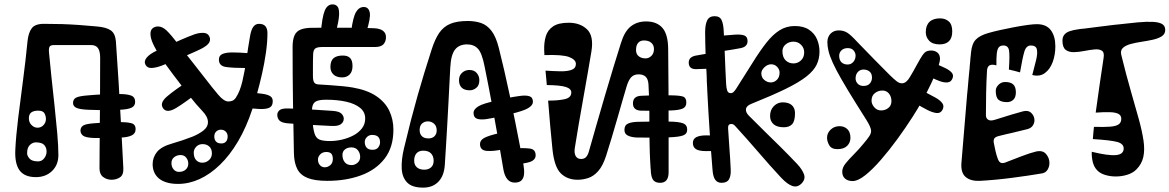

<svg xmlns="http://www.w3.org/2000/svg" viewBox="-20 -815 5348 878"><path d="M544 -46Q545.5 -15.5 528.8 -4.2Q512 7 490 7Q468.5 7 451.8 -5.5Q435 -18 435 -45Q435 -82 435.5 -134.8Q436 -187.5 436.5 -252.8Q437 -318 437.5 -393.2Q438 -468.5 438 -551Q438 -580.5 428.2 -594.8Q418.5 -609 396 -609Q354 -609 312 -609Q270 -609 228 -609Q211 -609 206.8 -601.5Q202.5 -594 204 -576Q208 -529 215 -465Q222 -401 229.2 -333.5Q236.5 -266 241.8 -206Q247 -146 247 -106Q247 -61 218 -33Q189 -5 144 -5Q93 -5 70 -35.2Q47 -65.5 50 -130Q53 -193 63.2 -275.8Q73.5 -358.5 85.5 -449.5Q97.5 -540.5 106 -628Q110 -665 125 -685.5Q140 -706 181 -706Q226 -706 264.5 -704.8Q303 -703.5 341.2 -700.8Q379.5 -698 423 -694Q466 -690.5 486.5 -676.2Q507 -662 510 -626Q516.5 -537.5 522.5 -437.2Q528.5 -337 534 -236.5Q539.5 -136 544 -46ZM406 -251Q433 -253.5 464.5 -255.2Q496 -257 523 -257Q557.5 -257 579.2 -252Q601 -247 600 -223Q600 -204.5 582.2 -195.8Q564.5 -187 533 -186Q501 -184.5 467.5 -184Q434 -183.5 410 -184Q371 -185.5 359.5 -194.8Q348 -204 348 -218Q348 -231.5 358.8 -239.8Q369.5 -248 406 -251ZM384 -379Q416.5 -382 450.2 -383.5Q484 -385 526 -385Q560.5 -385 579.2 -378.2Q598 -371.5 598 -349Q598 -330.5 581.2 -322.5Q564.5 -314.5 527 -313Q485 -311 451 -311.2Q417 -311.5 384 -313Q346.5 -314.5 330.2 -321.5Q314 -328.5 314 -344Q314 -361.5 328.5 -368.8Q343 -376 384 -379ZM151.5 -231Q168 -231 179 -243Q190 -255 190 -270.5Q190 -285 183.2 -297Q176.5 -309 154.5 -309Q134 -309 123 -300.8Q112 -292.5 112 -274Q112 -255.5 124.2 -243.2Q136.5 -231 151.5 -231ZM154.5 -77Q171 -77 182 -91Q193 -105 193 -122Q193 -140 182.2 -152Q171.5 -164 143.5 -164Q129.5 -164 116.8 -152.2Q104 -140.5 104 -114Q104 -102.5 115 -89.8Q126 -77 154.5 -77ZM399 -217Q399 -217 399 -217Q399 -217 399 -217Q399 -217 399 -217Q399 -217 399 -217Q399 -217 399 -217Q399 -217 399 -217Q399 -217 399 -217Q399 -217 399 -217ZM208 -150Q208 -150 208 -150Q208 -150 208 -150Q208 -150 208 -150Q208 -150 208 -150Z M992.5 -159Q1005.5 -159 1013.2 -167.2Q1021 -175.5 1021 -191Q1021 -204 1012.5 -213Q1004 -222 989.5 -222Q978 -222 969 -213.8Q960 -205.5 960 -190.5Q960 -176 968 -167.5Q976 -159 992.5 -159ZM798.5 -29Q817.5 -29 829.2 -39.5Q841 -50 841 -67Q841 -81.5 831.8 -93.8Q822.5 -106 805.5 -106Q789 -106 776.5 -96.2Q764 -86.5 764 -69Q764 -52 773.8 -40.5Q783.5 -29 798.5 -29ZM905 -71Q922.5 -71 935.8 -83Q949 -95 949 -113.5Q949 -134 937 -145Q925 -156 906.5 -156Q888.5 -156 877.2 -144Q866 -132 866 -117.5Q866 -94.5 877 -82.8Q888 -71 905 -71ZM1134 -316Q1106.5 -233 1068.8 -169Q1031 -105 986.2 -61.8Q941.5 -18.5 892.8 3.8Q844 26 794 26Q764 26 742 19.2Q720 12.5 706 0.5Q692 -11.5 685 -28Q678 -44.5 678 -64Q678 -95.5 698 -120.2Q718 -145 768 -159Q793.5 -166.5 814.5 -173.5Q835.5 -180.5 860 -190Q889.5 -202 910.2 -218.2Q931 -234.5 931 -256Q931 -281 905 -307.8Q879 -334.5 845 -378Q804 -431.5 771.2 -474.8Q738.5 -518 715.5 -552.8Q692.5 -587.5 680.2 -614Q668 -640.5 668 -660Q668 -677.5 678 -685.8Q688 -694 703 -694Q722 -694 741.5 -675.8Q761 -657.5 800 -607Q833 -565 864.2 -525.5Q895.5 -486 917 -458Q951.5 -413 977.8 -382Q1004 -351 1024 -351Q1034.5 -351 1043 -354.5Q1051.5 -358 1059 -369Q1077.5 -397 1088.5 -443.8Q1099.5 -490.5 1107 -544.2Q1114.5 -598 1123 -647Q1128 -678 1138 -692Q1148 -706 1164.5 -706Q1184.5 -706 1193.8 -695Q1203 -684 1203 -664Q1203 -622 1196 -573.5Q1189 -525 1178 -476.5Q1167 -428 1155.2 -386.2Q1143.5 -344.5 1134 -316ZM1104 -504Q1047 -504 1014 -508.5Q981 -513 981 -542.5Q981 -561.5 998 -568.5Q1015 -575.5 1045 -575.2Q1075 -575 1114 -572ZM730 -59Q730 -59 730 -59Q730 -59 730 -59Q730 -59 730 -59Q730 -59 730 -59Q730 -59 730 -59Q730 -59 730 -59Q730 -59 730 -59Q730 -59 730 -59ZM893 -398Q826.5 -346 786 -321.5Q745.5 -297 728 -317Q707 -342 743 -373.2Q779 -404.5 861 -457ZM899.5 -591.5Q881.5 -582.5 849.2 -568.5Q817 -554.5 782 -540Q747 -525.5 720 -515Q695 -505.5 674.5 -504.2Q654 -503 645.5 -518.5Q637 -534.5 650.5 -551.2Q664 -568 696 -583Q713.5 -591 744.5 -605Q775.5 -619 809.2 -633.8Q843 -648.5 868 -657.5Q888.5 -665 908.8 -664.8Q929 -664.5 936.5 -650Q944.5 -635 936.8 -620.8Q929 -606.5 899.5 -591.5ZM1160 -681Q1160 -681 1160 -681Q1160 -681 1160 -681Q1160 -681 1160 -681Q1160 -681 1160 -681Q1160 -681 1160 -681Q1160 -681 1160 -681Q1160 -681 1160 -681Q1160 -681 1160 -681ZM703 -617Q703 -617 703 -617Q703 -617 703 -617Q703 -617 703 -617Q703 -617 703 -617Q703 -617 703 -617Q703 -617 703 -617Q703 -617 703 -617Q703 -617 703 -617ZM857 -388Q857 -388 857 -388Q857 -388 857 -388Q857 -388 857 -388Q857 -388 857 -388Q857 -388 857 -388Q857 -388 857 -388Q857 -388 857 -388Q857 -388 857 -388ZM1118 -393.5Q1153.5 -389.5 1179.2 -386.2Q1205 -383 1217.5 -374Q1230 -365 1226.5 -343.5Q1224 -326 1207 -320.5Q1190 -315 1162 -316.8Q1134 -318.5 1098 -322.5ZM698 -648 743 -592Q735 -584 726 -582.5Q717 -581 708.2 -586Q699.5 -591 692 -603Q686 -613 683.8 -621.2Q681.5 -629.5 684.8 -636.2Q688 -643 698 -648ZM743 -622 699 -676Q703.5 -680.5 710.5 -680.8Q717.5 -681 725 -677Q732.5 -673 738 -665Q746.5 -651 748 -646.5Q749.5 -642 747.5 -638Q745.5 -634 743 -622ZM758 -602 716 -660Q727 -665.5 733.5 -667.5Q740 -669.5 745.2 -665.8Q750.5 -662 758 -650Q765.5 -638 768 -628.5Q770.5 -619 768 -612.2Q765.5 -605.5 758 -602ZM1141 -508 1151 -569Q1166.5 -567 1174.5 -563Q1182.5 -559 1184.8 -551.8Q1187 -544.5 1185 -533Q1183.5 -518.5 1176.8 -512Q1170 -505.5 1160.5 -505Q1151 -504.5 1141 -508Z M1650 -273Q1650 -303 1626.5 -322Q1603 -341 1562.8 -350Q1522.5 -359 1472 -359Q1440.5 -359 1425.8 -351.8Q1411 -344.5 1407.8 -324.5Q1404.5 -304.5 1408 -266Q1412 -224.5 1418.5 -204Q1425 -183.5 1440.8 -176.8Q1456.5 -170 1489 -170Q1514.5 -170 1542.5 -176.2Q1570.5 -182.5 1595 -195.2Q1619.5 -208 1634.8 -227.5Q1650 -247 1650 -273ZM1683.5 -130Q1701.5 -130 1709.8 -141Q1718 -152 1718 -164Q1718 -180 1709.5 -189Q1701 -198 1681.5 -198Q1667.5 -198 1657.8 -188.2Q1648 -178.5 1648 -165.5Q1648 -150 1656.5 -140Q1665 -130 1683.5 -130ZM1588 -60Q1602 -60 1614.5 -70.2Q1627 -80.5 1627 -97.5Q1627 -115 1616.5 -128Q1606 -141 1587 -141Q1569 -141 1557.5 -131.8Q1546 -122.5 1546 -106.5Q1546 -86.5 1556.5 -73.2Q1567 -60 1588 -60ZM1465 -50Q1479 -50 1490.5 -59.8Q1502 -69.5 1502 -88Q1502 -104 1495.2 -112Q1488.5 -120 1472 -120Q1455 -120 1444.5 -109.2Q1434 -98.5 1434 -85.5Q1434 -70 1442.8 -60Q1451.5 -50 1465 -50ZM1412 -568Q1411.5 -558 1411.2 -538.8Q1411 -519.5 1411 -499.5Q1411 -479.5 1411 -467Q1411 -447.5 1416.2 -438.8Q1421.5 -430 1435 -429Q1461.5 -427.5 1490 -425.5Q1518.5 -423.5 1545 -421Q1571.5 -418.5 1592 -415Q1659 -403.5 1700.2 -375.8Q1741.5 -348 1760.2 -308.5Q1779 -269 1779 -222Q1779 -141.5 1739 -89.8Q1699 -38 1630.5 -13Q1562 12 1477 12Q1420 12 1387 -1Q1354 -14 1339.5 -42Q1325 -70 1324 -115Q1321.5 -227.5 1319.8 -348.5Q1318 -469.5 1318 -600Q1318 -634 1326.8 -653.2Q1335.5 -672.5 1355.8 -680.2Q1376 -688 1410 -688Q1480 -688 1550.2 -688.2Q1620.5 -688.5 1690 -686Q1706 -685.5 1718.5 -681Q1731 -676.5 1738 -667.5Q1745 -658.5 1745 -645Q1745 -625 1733.5 -612.5Q1722 -600 1694 -600H1668Q1663.5 -600 1658 -600Q1652.5 -600 1647.2 -600Q1642 -600 1637 -600Q1629.5 -600 1622.5 -600Q1615.5 -600 1607 -600Q1592.5 -600 1577.5 -600Q1562.5 -600 1548 -600Q1542.5 -600 1537 -600Q1531.5 -600 1526.2 -600Q1521 -600 1516 -600Q1508 -600 1499.8 -600Q1491.5 -600 1483 -600H1454Q1431 -600 1422 -593.5Q1413 -587 1412 -568ZM1545 -461Q1519 -461 1505 -474.2Q1491 -487.5 1491 -508.5Q1491 -536.5 1505.2 -548.8Q1519.5 -561 1547.5 -561Q1570.5 -561 1581.2 -549.5Q1592 -538 1592 -513Q1592 -487.5 1578.8 -474.2Q1565.5 -461 1545 -461ZM1513.5 -660 1446.5 -659Q1453 -738 1465 -766.5Q1477 -795 1501 -795Q1515.5 -795 1523.8 -784.5Q1532 -774 1530.5 -745Q1529 -716 1513.5 -660ZM1654 -665 1586 -673Q1594.5 -737.5 1608.2 -760.2Q1622 -783 1643.5 -783Q1665.5 -783 1670.8 -757.8Q1676 -732.5 1654 -665ZM1407 -71Q1405.5 -69 1404.5 -67.2Q1403.5 -65.5 1402 -63Q1395.5 -52.5 1385.8 -49.8Q1376 -47 1367 -50Q1356 -54 1349 -64Q1342 -74 1348 -85Q1349.5 -88 1351 -91Q1352.5 -94 1354 -97Q1361 -110 1373.8 -111.5Q1386.5 -113 1396 -107Q1405 -102 1409.5 -91.8Q1414 -81.5 1407 -71ZM1496 -239Q1441 -241.5 1390 -244.5Q1339 -247.5 1296 -251Q1268.5 -253.5 1258.2 -263.5Q1248 -273.5 1248 -290Q1248 -302 1258.2 -311Q1268.5 -320 1299 -319Q1348 -318 1401 -314.5Q1454 -311 1501 -308Q1530.5 -306 1541.2 -295.5Q1552 -285 1552 -272Q1552 -257 1539 -247.2Q1526 -237.5 1496 -239ZM1372 -480Q1387 -480 1394 -469.2Q1401 -458.5 1400 -447Q1399.5 -436.5 1392.5 -428.2Q1385.5 -420 1374 -420Q1371 -420 1368.8 -420.5Q1366.5 -421 1364 -421Q1352 -421 1344 -429.2Q1336 -437.5 1335 -447Q1334.5 -459 1340 -469Q1345.5 -479 1359 -479Q1362 -479 1365.2 -479.5Q1368.5 -480 1372 -480Z M1827 -135Q1844 -206.5 1859.2 -265.5Q1874.5 -324.5 1889.5 -377.2Q1904.5 -430 1920.2 -481.5Q1936 -533 1954 -589Q1969 -636 1988.5 -664.5Q2008 -693 2038.8 -706Q2069.5 -719 2119 -719Q2152.5 -719 2179.8 -709.8Q2207 -700.5 2227.5 -674Q2248 -647.5 2261 -596Q2272.5 -551 2285.5 -494.5Q2298.5 -438 2311.5 -377Q2324.5 -316 2336.2 -257Q2348 -198 2357.8 -147Q2367.5 -96 2374 -60Q2378 -37.5 2376.5 -19.2Q2375 -1 2365 9.5Q2355 20 2334 20Q2312.5 20 2299.8 4.2Q2287 -11.5 2282 -40Q2269.5 -114 2256.8 -186.8Q2244 -259.5 2229.5 -338.8Q2215 -418 2196 -511Q2184 -572.5 2165.5 -592.2Q2147 -612 2116 -612Q2079.5 -612 2060.8 -588.2Q2042 -564.5 2039 -505Q2034.5 -418.5 2031.2 -354.2Q2028 -290 2025 -240Q2022 -190 2019.5 -147.2Q2017 -104.5 2014 -60Q2010.5 -10.5 1984.5 16.2Q1958.5 43 1915 43Q1864.5 43 1841.8 19.5Q1819 -4 1817 -44.2Q1815 -84.5 1827 -135ZM1939.5 -182Q1957 -182 1967 -192.2Q1977 -202.5 1977 -218Q1977 -238.5 1965 -249.2Q1953 -260 1936.5 -260Q1921 -260 1910 -250.2Q1899 -240.5 1899 -220Q1899 -203 1909 -192.5Q1919 -182 1939.5 -182ZM1920 -39Q1939 -39 1951 -49.5Q1963 -60 1963 -79.5Q1963 -101 1951 -113.5Q1939 -126 1915.5 -126Q1895.5 -126 1884.8 -114Q1874 -102 1874 -80Q1874 -61 1886.2 -50Q1898.5 -39 1920 -39ZM1860 -133Q1849 -134.5 1844.5 -141Q1840 -147.5 1843 -164Q1845.5 -179 1851.2 -183.8Q1857 -188.5 1869 -187ZM1998 -162Q2007.5 -158.5 2011.8 -153.5Q2016 -148.5 2016.5 -142Q2017 -135.5 2015 -128Q2010.5 -110 2003 -105.5Q1995.5 -101 1985 -101ZM1934 -453 1918 -379Q1910.5 -381.5 1907.8 -391.8Q1905 -402 1910 -422Q1915.5 -441.5 1921 -448Q1926.5 -454.5 1934 -453ZM2016 -281V-296Q2019 -296 2020.5 -294.2Q2022 -292.5 2022 -288Q2022 -285 2020.5 -283.5Q2019 -282 2016 -281ZM2248 -354 2263 -282Q2229.5 -274 2203 -270.2Q2176.5 -266.5 2161 -272.2Q2145.5 -278 2145.5 -298.5Q2145.5 -315.5 2168 -329Q2190.5 -342.5 2248 -354ZM2312 -293 2296 -366Q2331.5 -373 2358.8 -376.5Q2386 -380 2401.5 -374.8Q2417 -369.5 2417 -349Q2417 -334 2395.8 -320.8Q2374.5 -307.5 2312 -293ZM2308 -175 2297 -243Q2312 -247 2322 -244.8Q2332 -242.5 2337 -233.8Q2342 -225 2342 -208.5Q2342 -194.5 2333.8 -186.8Q2325.5 -179 2308 -175ZM2262 -206 2279 -132Q2236.5 -122.5 2205.8 -125Q2175 -127.5 2175 -156.5Q2175 -174 2194.8 -184.5Q2214.5 -195 2262 -206ZM2351 -65 2336 -137Q2378 -139 2403.8 -135.5Q2429.5 -132 2429.5 -104Q2429.5 -89 2414 -79.2Q2398.5 -69.5 2351 -65ZM2128.5 -402Q2103.5 -402 2091.2 -414.2Q2079 -426.5 2079 -448Q2079 -469.5 2093 -482.2Q2107 -495 2126.5 -495Q2148.5 -495 2160.2 -481Q2172 -467 2172 -448.5Q2172 -424.5 2158 -413.2Q2144 -402 2128.5 -402Z M2621.5 7Q2574.5 7 2544.8 -22Q2515 -51 2506.5 -131Q2501.5 -180.5 2496.2 -238.2Q2491 -296 2486.5 -355Q2528 -354.5 2560.2 -361Q2592.5 -367.5 2592.5 -392Q2592.5 -409.5 2566.8 -417.5Q2541 -425.5 2480.5 -426Q2479 -444 2477.5 -460.2Q2476 -476.5 2474.5 -492Q2512 -489.5 2543.5 -489Q2575 -488.5 2594.2 -495.8Q2613.5 -503 2613.5 -523Q2613.5 -542 2583 -554Q2552.5 -566 2469.5 -563Q2469.5 -567.5 2469.2 -571.5Q2469 -575.5 2468.8 -579.2Q2468.5 -583 2468.5 -587Q2467.5 -621.5 2476 -649.5Q2484.5 -677.5 2509 -694.2Q2533.5 -711 2580.5 -711Q2633 -711 2664.5 -680.8Q2696 -650.5 2684.5 -580Q2678 -540.5 2668.2 -484Q2658.5 -427.5 2647.2 -365Q2636 -302.5 2625.8 -243.2Q2615.5 -184 2608.5 -138Q2605 -114 2612.8 -101Q2620.5 -88 2637.5 -88Q2651 -88 2659.2 -96Q2667.5 -104 2672.5 -121Q2686.5 -170 2705.5 -236.8Q2724.5 -303.5 2745.5 -374.8Q2766.5 -446 2786 -510.2Q2805.5 -574.5 2819.5 -618Q2836 -672 2864.8 -694.5Q2893.5 -717 2934.5 -717Q2983.5 -717 3009.2 -687.5Q3035 -658 3035.5 -591Q3036.5 -503.5 3037 -406.2Q3037.5 -309 3037.5 -211.8Q3037.5 -114.5 3037.5 -27Q3037.5 -3 3027.8 9Q3018 21 2998.5 21Q2979 21 2969 10.5Q2959 0 2956.5 -27Q2956.5 -30 2956.2 -33.2Q2956 -36.5 2955.8 -40Q2955.5 -43.5 2955 -47Q2954.5 -55.5 2954 -64.2Q2953.5 -73 2953 -82Q2952.5 -90.5 2952.2 -98.8Q2952 -107 2951.5 -116Q2951 -143 2950.2 -172Q2949.5 -201 2949.5 -230Q2949.5 -240 2949.5 -249.2Q2949.5 -258.5 2949.5 -268Q2949.5 -275.5 2949.5 -282.5Q2949.5 -289.5 2949.5 -297Q2949.5 -329.5 2948.2 -366.5Q2947 -403.5 2945.5 -428Q2944 -453.5 2932.5 -464.2Q2921 -475 2900.5 -475Q2879 -475 2866.8 -462.2Q2854.5 -449.5 2845.5 -420Q2839 -398.5 2828 -360.2Q2817 -322 2803.8 -276Q2790.5 -230 2777 -184.5Q2763.5 -139 2751.5 -102Q2736.5 -56 2715.5 -32.5Q2694.5 -9 2670.2 -1Q2646 7 2621.5 7ZM2932.5 -548Q2947 -548 2958.8 -559.5Q2970.5 -571 2970.5 -591Q2970.5 -608.5 2958.5 -619.2Q2946.5 -630 2924.5 -630Q2908 -630 2898.2 -619Q2888.5 -608 2888.5 -586Q2888.5 -567.5 2900.8 -557.8Q2913 -548 2932.5 -548ZM2894.5 -186Q2867.5 -187 2851.5 -194.8Q2835.5 -202.5 2835.5 -221Q2835.5 -243 2852.5 -250.2Q2869.5 -257.5 2898.5 -258Q2935.5 -259 2969.8 -259.2Q3004 -259.5 3040.5 -259Q3084 -258.5 3103.2 -251.2Q3122.5 -244 3122.5 -222Q3122.5 -202 3102.5 -195.2Q3082.5 -188.5 3040.5 -187Q3009 -186 2967.5 -185.8Q2926 -185.5 2894.5 -186ZM2910.5 -309Q2894 -309.5 2884.2 -317.5Q2874.5 -325.5 2874.5 -342Q2874.5 -360 2884.5 -368.2Q2894.5 -376.5 2912.5 -377Q2955.5 -379 2986.2 -379.2Q3017 -379.5 3050.5 -379Q3089 -378.5 3103.8 -373.2Q3118.5 -368 3118.5 -346Q3118.5 -326.5 3102.8 -319Q3087 -311.5 3051.5 -310Q3015.5 -308.5 2980.8 -308.2Q2946 -308 2910.5 -309ZM2551.5 -601Q2536 -600.5 2525.8 -607.5Q2515.5 -614.5 2515.5 -631Q2515.5 -651.5 2522.8 -660.2Q2530 -669 2548.5 -671Q2557 -672 2565.5 -672.8Q2574 -673.5 2582.2 -674Q2590.5 -674.5 2598.5 -675Q2612 -676 2625.2 -670Q2638.5 -664 2638.5 -642Q2638.5 -622 2629.2 -613.2Q2620 -604.5 2602.5 -603Q2588.5 -601.5 2575.2 -601.2Q2562 -601 2551.5 -601ZM2642.5 -539Q2642.5 -539 2642.5 -539Q2642.5 -539 2642.5 -539Q2642.5 -539 2642.5 -539Q2642.5 -539 2642.5 -539Q2642.5 -539 2642.5 -539Q2642.5 -539 2642.5 -539Q2642.5 -539 2642.5 -539Q2642.5 -539 2642.5 -539Q2642.5 -539 2642.5 -539Q2642.5 -539 2642.5 -539Q2642.5 -539 2642.5 -539Q2642.5 -539 2642.5 -539ZM2580.5 -688Q2580.5 -688 2580.5 -688Q2580.5 -688 2580.5 -688Q2580.5 -688 2580.5 -688Q2580.5 -688 2580.5 -688Q2580.5 -688 2580.5 -688Q2580.5 -688 2580.5 -688Q2580.5 -688 2580.5 -688Q2580.5 -688 2580.5 -688ZM2757.5 -223Q2757.5 -223 2757.5 -223Q2757.5 -223 2757.5 -223Q2757.5 -223 2757.5 -223Q2757.5 -223 2757.5 -223Q2757.5 -223 2757.5 -223Q2757.5 -223 2757.5 -223Q2757.5 -223 2757.5 -223Q2757.5 -223 2757.5 -223Z M3238.5 -36Q3231 -126 3225 -216Q3219 -306 3214.5 -396Q3214 -404.5 3213.8 -412.2Q3213.5 -420 3213 -428Q3212.5 -435 3212.2 -442.2Q3212 -449.5 3212 -456Q3211.5 -469 3211 -481.2Q3210.5 -493.5 3209.5 -506Q3209.5 -511.5 3209 -517Q3208.5 -522.5 3208.2 -528Q3208 -533.5 3207.5 -539Q3207.5 -544 3207.2 -549.2Q3207 -554.5 3207 -559.8Q3207 -565 3206.5 -570Q3206 -594 3205.2 -618.5Q3204.5 -643 3204.5 -667Q3204.5 -703 3214 -722Q3223.5 -741 3247.5 -741Q3271.5 -741 3279.8 -723.2Q3288 -705.5 3289.5 -673Q3292 -627.5 3293.8 -582.8Q3295.5 -538 3297.2 -498.8Q3299 -459.5 3300.5 -431Q3301.5 -412.5 3305.5 -400.8Q3309.5 -389 3321.5 -389Q3329 -389 3335 -394.8Q3341 -400.5 3347.5 -411Q3390.5 -478 3423.2 -530.8Q3456 -583.5 3485 -620.2Q3514 -657 3545 -676.5Q3576 -696 3614.5 -696Q3654.5 -696 3679.5 -679.2Q3704.5 -662.5 3716 -635.8Q3727.5 -609 3727.5 -579Q3727.5 -546.5 3714.5 -519.2Q3701.5 -492 3667.8 -465.2Q3634 -438.5 3572.8 -408.5Q3511.5 -378.5 3415.5 -340Q3393 -331 3391.2 -316Q3389.5 -301 3404.5 -286Q3441.5 -248.5 3478.8 -212.2Q3516 -176 3552.8 -139.5Q3589.5 -103 3625.5 -65Q3648 -41 3656.5 -18.2Q3665 4.5 3644.5 25Q3626 43 3603.5 35.5Q3581 28 3552.5 -2Q3500 -58.5 3448.8 -118.2Q3397.5 -178 3343.5 -237Q3338.5 -243 3334.2 -245.5Q3330 -248 3324.5 -248Q3308 -248 3309.5 -228Q3312.5 -175.5 3316 -131Q3319.5 -86.5 3321.5 -40Q3323 -11.5 3313.8 4.8Q3304.5 21 3279.5 21Q3261 21 3251 7.5Q3241 -6 3238.5 -36ZM3564.5 -233Q3533 -233 3517.2 -247.2Q3501.5 -261.5 3501.5 -284.5Q3501.5 -312.5 3518.8 -329.8Q3536 -347 3559 -347Q3586.5 -347 3601 -334Q3615.5 -321 3615.5 -297.5Q3615.5 -261.5 3602.5 -247.2Q3589.5 -233 3564.5 -233ZM3504.5 -438Q3520.5 -438 3532.8 -450Q3545 -462 3545 -483.5Q3545 -497 3534 -509Q3523 -521 3506.5 -521Q3490 -521 3475.8 -507.5Q3461.5 -494 3461.5 -480Q3461.5 -460.5 3475.2 -449.2Q3489 -438 3504.5 -438ZM3608.5 -525Q3628 -525 3642.8 -538.8Q3657.5 -552.5 3657.5 -575.5Q3657.5 -596 3643.2 -610.2Q3629 -624.5 3608.5 -624.5Q3587.5 -624.5 3572.8 -612Q3558 -599.5 3558 -581Q3558 -553.5 3572.5 -539.2Q3587 -525 3608.5 -525ZM3593.5 -684Q3595 -682.5 3596.5 -681Q3598 -679.5 3599.5 -678Q3603.5 -674.5 3601.2 -669.5Q3599 -664.5 3594.5 -659Q3589.5 -654 3584 -651.5Q3578.5 -649 3575.5 -652Q3574 -653.5 3573 -654.5Q3572 -655.5 3570.5 -657Q3566 -661.5 3567.5 -667.8Q3569 -674 3573.5 -679Q3578 -683.5 3584.2 -685.2Q3590.5 -687 3593.5 -684ZM3210.5 -196Q3225 -196 3238.5 -195.2Q3252 -194.5 3265.5 -192Q3279 -190 3285.2 -182.5Q3291.5 -175 3291.5 -157Q3291.5 -140.5 3284.2 -134.5Q3277 -128.5 3263.5 -126Q3253 -124.5 3238.5 -124.2Q3224 -124 3209.5 -124Q3176 -124 3162.2 -133.2Q3148.5 -142.5 3148.5 -161Q3148.5 -180 3164.5 -188Q3180.5 -196 3210.5 -196ZM3276.5 -580 3258.5 -650Q3309 -654.5 3339.8 -656.5Q3370.5 -658.5 3384.5 -652.5Q3398.5 -646.5 3398.5 -627Q3398.5 -601 3366.5 -594.8Q3334.5 -588.5 3276.5 -580ZM3251.5 -575 3269.5 -505Q3194 -498.5 3161.8 -498.8Q3129.5 -499 3129.5 -529Q3129.5 -554.5 3161.8 -560.8Q3194 -567 3251.5 -575Z M4236.5 -542Q4236.5 -542 4236.5 -542Q4236.5 -542 4236.5 -542Q4236.5 -542 4236.5 -542Q4236.5 -542 4236.5 -542Q4236.5 -542 4236.5 -542Q4236.5 -542 4236.5 -542Q4236.5 -542 4236.5 -542Q4236.5 -542 4236.5 -542ZM4009 -310Q4028 -310 4042.2 -321.2Q4056.5 -332.5 4056.5 -352.5Q4056.5 -373 4045.2 -387Q4034 -401 4015 -401Q3996 -401 3980.8 -389.2Q3965.5 -377.5 3965.5 -354.5Q3965.5 -339 3978 -324.5Q3990.5 -310 4009 -310ZM4203.5 -465Q4203.5 -465 4203.5 -465Q4203.5 -465 4203.5 -465Q4203.5 -465 4203.5 -465Q4203.5 -465 4203.5 -465Q4203.5 -465 4203.5 -465Q4203.5 -465 4203.5 -465Q4203.5 -465 4203.5 -465Q4203.5 -465 4203.5 -465ZM4153.5 -281Q4121.5 -231 4083.8 -179.2Q4046 -127.5 4008 -83.8Q3970 -40 3936.5 -13.5Q3903 13 3878.5 13Q3868.5 13 3859.8 10.2Q3851 7.5 3844.8 2.2Q3838.5 -3 3835 -11Q3831.5 -19 3831.5 -30Q3831.5 -49 3847.5 -68.5Q3863.5 -88 3884.5 -109Q3899.5 -124 3908.2 -134Q3917 -144 3929.5 -159Q3947 -179.5 3955.2 -192.2Q3963.5 -205 3963.5 -216Q3963.5 -232.5 3941.8 -266.8Q3920 -301 3894.5 -342Q3853.5 -407.5 3827.8 -452.5Q3802 -497.5 3788 -528.5Q3774 -559.5 3768.8 -581.5Q3763.5 -603.5 3763.5 -622Q3763.5 -646 3778 -661Q3792.5 -676 3815.5 -676Q3838 -676 3854.8 -665.2Q3871.5 -654.5 3898.5 -625Q3934.5 -587 3977 -544.2Q4019.5 -501.5 4048.5 -472Q4067.5 -453.5 4079.8 -443.8Q4092 -434 4104.5 -434Q4114.5 -434 4123.5 -441.2Q4132.5 -448.5 4140.5 -462Q4146.5 -471.5 4155.5 -487.5Q4164.5 -503.5 4173.2 -519.5Q4182 -535.5 4187.5 -545Q4199.5 -566 4209.2 -575Q4219 -584 4238.5 -584Q4255 -584 4266.8 -574.5Q4278.5 -565 4278.5 -546Q4278.5 -532 4267.8 -502.8Q4257 -473.5 4239 -435.2Q4221 -397 4198.8 -356.8Q4176.5 -316.5 4153.5 -281ZM4219.5 -564Q4216.5 -564 4216.8 -570Q4217 -576 4221.5 -576Q4223 -576 4224.5 -575.2Q4226 -574.5 4227.2 -573Q4228.5 -571.5 4228.5 -569ZM3809.5 -133Q3782 -133 3772 -150.8Q3762 -168.5 3762 -185Q3762 -206.5 3778.5 -222.2Q3795 -238 3819.5 -238Q3840.5 -238 3854.8 -224.5Q3869 -211 3869 -184.5Q3869 -163 3854 -148Q3839 -133 3809.5 -133ZM4042.5 -215Q4024.5 -203 4015.2 -206Q4006 -209 3995.5 -229Q3986 -248 3989.2 -259.2Q3992.5 -270.5 4004.5 -274ZM3973.5 -278Q3973.5 -278 3973.5 -278Q3973.5 -278 3973.5 -278Q3973.5 -278 3973.5 -278Q3973.5 -278 3973.5 -278Q3973.5 -278 3973.5 -278Q3973.5 -278 3973.5 -278Q3973.5 -278 3973.5 -278Q3973.5 -278 3973.5 -278Q3973.5 -278 3973.5 -278Q3973.5 -278 3973.5 -278Q3973.5 -278 3973.5 -278Q3973.5 -278 3973.5 -278Q3973.5 -278 3973.5 -278Q3973.5 -278 3973.5 -278ZM4334.5 -671.5Q4334.5 -641 4319.5 -626.5Q4304.5 -612 4277 -612Q4245 -612 4229.2 -628.5Q4213.5 -645 4213.5 -668Q4213.5 -698.5 4230.2 -714.8Q4247 -731 4279 -731Q4302.5 -731 4318.5 -717.2Q4334.5 -703.5 4334.5 -671.5ZM3856 -520Q3872 -520 3882.2 -532Q3892.5 -544 3892.5 -560.5Q3892.5 -573.5 3883.5 -584.2Q3874.5 -595 3857 -595Q3838.5 -595 3828 -584.8Q3817.5 -574.5 3817.5 -560Q3817.5 -540 3828.2 -530Q3839 -520 3856 -520ZM3929 -422Q3948 -422 3957.8 -433.2Q3967.5 -444.5 3967.5 -460Q3967.5 -479 3956.2 -488Q3945 -497 3929 -497Q3913 -497 3902.8 -485.8Q3892.5 -474.5 3892.5 -456Q3892.5 -443 3902 -432.5Q3911.5 -422 3929 -422ZM4204.5 -397Q4234 -382 4256.8 -369.2Q4279.5 -356.5 4289.2 -343Q4299 -329.5 4289.5 -312Q4280.5 -296 4262 -298.2Q4243.5 -300.5 4219.2 -313Q4195 -325.5 4169.5 -341ZM3900.5 -404 3938.5 -345Q3930 -339.5 3922 -337.8Q3914 -336 3906.2 -340.8Q3898.5 -345.5 3891.5 -359Q3885 -371.5 3884.5 -380.8Q3884 -390 3888.2 -395.8Q3892.5 -401.5 3900.5 -404ZM3946.5 -511 3906.5 -567Q3913 -573.5 3921.8 -575Q3930.5 -576.5 3939.5 -572.2Q3948.5 -568 3955.5 -558Q3962.5 -547.5 3964.5 -539.2Q3966.5 -531 3962.2 -524Q3958 -517 3946.5 -511ZM4027.5 -418 3987.5 -475Q3991.5 -479.5 3999 -483.5Q4006.5 -487.5 4016.2 -484.8Q4026 -482 4037.5 -466Q4044.5 -455.5 4046.8 -446.8Q4049 -438 4044.5 -431Q4040 -424 4027.5 -418ZM4237.5 -462 4260.5 -523Q4283.5 -513 4303 -503.5Q4322.5 -494 4332.2 -482.8Q4342 -471.5 4335.5 -456Q4329 -440 4313.5 -438.2Q4298 -436.5 4277.8 -443.8Q4257.5 -451 4237.5 -462Z M4376.5 -70Q4382 -136.5 4388.8 -217.5Q4395.5 -298.5 4402.5 -382Q4403 -387 4403.5 -392Q4404 -397 4404.5 -402Q4405 -407 4405.5 -412Q4406 -418 4406.5 -423.8Q4407 -429.5 4407.5 -435.5Q4408 -441.5 4408.5 -447Q4409.5 -456.5 4410.2 -465.8Q4411 -475 4412 -484.5Q4413 -493 4413.8 -501.5Q4414.5 -510 4415 -518Q4416 -527 4416.8 -535.8Q4417.5 -544.5 4418 -552.5Q4419 -558.5 4419.5 -564.5Q4420 -570.5 4420.5 -576Q4424.5 -616 4442.8 -634.5Q4461 -653 4499.5 -664Q4522 -670.5 4553.2 -677.5Q4584.5 -684.5 4617.8 -690.8Q4651 -697 4678.5 -700.8Q4706 -704.5 4721 -704.5Q4765 -704.5 4785.5 -676.8Q4806 -649 4806 -603Q4806 -564 4793.8 -531Q4781.5 -498 4758 -480.8Q4734.5 -463.5 4700.5 -472Q4711 -510.5 4718.2 -541Q4725.5 -571.5 4721.5 -589.2Q4717.5 -607 4694 -607Q4672.5 -607 4664 -578Q4655.5 -549 4644.5 -484Q4631 -488 4619.5 -490.8Q4608 -493.5 4593.5 -497Q4598 -561.5 4594.2 -584.2Q4590.5 -607 4568.5 -607Q4554.5 -607 4547.5 -598.8Q4540.5 -590.5 4538.2 -570.5Q4536 -550.5 4536.5 -516Q4532 -517.5 4527.5 -518.2Q4523 -519 4518.5 -519Q4506 -519 4500.2 -512Q4494.5 -505 4493.5 -492Q4490.5 -441 4489.5 -389.2Q4488.5 -337.5 4488.5 -288Q4488.5 -274 4498.8 -267.5Q4509 -261 4528.5 -267Q4573.5 -281.5 4607.5 -291.5Q4641.5 -301.5 4658.5 -306Q4682.5 -312 4696.5 -298Q4710.5 -284 4710.5 -265Q4710.5 -252 4702.5 -240.2Q4694.5 -228.5 4676.5 -224Q4670 -222.5 4663.2 -220.8Q4656.5 -219 4649.5 -217.5Q4645.5 -216.5 4641.5 -215.5Q4637.5 -214.5 4633.5 -213.5Q4630 -213 4627 -212.2Q4624 -211.5 4621 -210.5Q4616 -209.5 4611.5 -208.2Q4607 -207 4602 -206Q4600 -205.5 4597.8 -205Q4595.5 -204.5 4593.2 -204Q4591 -203.5 4588.5 -203Q4586 -202.5 4583.8 -202Q4581.5 -201.5 4579 -200.8Q4576.5 -200 4574 -199.5Q4567 -198 4560.2 -196.2Q4553.5 -194.5 4547.5 -193Q4531 -189 4526.8 -181.5Q4522.5 -174 4524.5 -162Q4527 -148 4532 -125.8Q4537 -103.5 4543.5 -87Q4549 -73.5 4557 -70.5Q4565 -67.5 4577.5 -72Q4610.5 -85 4651.2 -100.5Q4692 -116 4717.5 -122Q4748 -129 4763.5 -110.8Q4779 -92.5 4779 -70Q4779 -53 4770.5 -39Q4762 -25 4744.5 -22Q4683 -11.5 4608 -1.8Q4533 8 4461.5 12Q4419 14 4396 -5.5Q4373 -25 4376.5 -70ZM4556.5 -60 4621.5 -62Q4624.5 -46.5 4623.2 -34.8Q4622 -23 4615.5 -15.8Q4609 -8.5 4596.5 -7Q4582.5 -5 4574 -11.5Q4565.5 -18 4561.5 -30.8Q4557.5 -43.5 4556.5 -60ZM4670.5 -54Q4670 -58.5 4669.2 -63Q4668.5 -67.5 4668.5 -72Q4668.5 -82 4674.8 -89.5Q4681 -97 4697.5 -100Q4712.5 -103 4722 -100.2Q4731.5 -97.5 4733.5 -86Q4734.5 -82.5 4735.2 -78.2Q4736 -74 4736.5 -70Q4739 -57.5 4732.5 -48.2Q4726 -39 4709.5 -35Q4691 -31.5 4682 -35.2Q4673 -39 4670.5 -54ZM4584.5 -348Q4558.5 -348 4546 -359Q4533.5 -370 4533.5 -400Q4533.5 -414.5 4546 -427.2Q4558.5 -440 4576.5 -440Q4602 -440 4613.8 -428.5Q4625.5 -417 4625.5 -393Q4625.5 -370 4614 -359Q4602.5 -348 4584.5 -348ZM4602.5 -653Q4602.5 -659 4608.2 -664.2Q4614 -669.5 4624.5 -670Q4633 -671 4640.8 -668Q4648.5 -665 4648.5 -658Q4648.5 -656 4648.5 -652Q4648.5 -648 4648.5 -645Q4648.5 -637 4642 -632Q4635.5 -627 4626.5 -626Q4618.5 -625.5 4611 -628.8Q4603.5 -632 4602.5 -641Q4602.5 -644 4602.5 -647Q4602.5 -650 4602.5 -653ZM4479.5 -588 4474.5 -548Q4462 -549.5 4456 -555Q4450 -560.5 4450.5 -571Q4451.5 -583 4460 -585.5Q4468.5 -588 4479.5 -588Z M5082.5 -8Q5057 -8 5034.5 -14.8Q5012 -21.5 4998.5 -35Q4990.5 -43 4985.2 -52.8Q4980 -62.5 4977.2 -73.8Q4974.5 -85 4973.2 -97Q4972 -109 4972.5 -121Q5047.5 -102.5 5083 -105.8Q5118.5 -109 5118.5 -136Q5118.5 -158 5088.5 -166Q5058.5 -174 4977.5 -179Q4978.5 -191 4979.8 -207Q4981 -223 4982.5 -235Q5029.5 -233.5 5057 -235.8Q5084.5 -238 5096.2 -246.8Q5108 -255.5 5107.5 -273Q5107 -287.5 5094.5 -294.2Q5082 -301 5056.2 -302Q5030.5 -303 4990.5 -300Q5000.5 -370.5 5009 -431.2Q5017.5 -492 5026.5 -549Q5031 -575 5019 -583Q5007 -591 4985.5 -589Q4964 -587 4938.8 -582Q4913.5 -577 4890.8 -576.5Q4868 -576 4853.2 -587.2Q4838.5 -598.5 4838.5 -629Q4838.5 -645.5 4846.8 -656Q4855 -666.5 4871.2 -672.2Q4887.5 -678 4910.5 -681Q4916 -682 4922.5 -682.8Q4929 -683.5 4936 -684Q4946 -685 4953.8 -686.2Q4961.5 -687.5 4968 -688Q4986.5 -690.5 5003.2 -692.5Q5020 -694.5 5040 -697Q5043.5 -697.5 5047.2 -698Q5051 -698.5 5055.2 -699Q5059.5 -699.5 5063.5 -700Q5068 -700.5 5072.2 -701Q5076.5 -701.5 5080.2 -702Q5084 -702.5 5086.5 -702.5Q5141.5 -709 5183.2 -712.8Q5225 -716.5 5252.8 -715Q5280.5 -713.5 5294.5 -705Q5308.5 -696.5 5308.5 -678Q5308.5 -659.5 5292.8 -649.2Q5277 -639 5252.2 -633.5Q5227.5 -628 5200.5 -624Q5173.5 -620 5150.5 -613.8Q5127.5 -607.5 5115 -596Q5102.5 -584.5 5107.5 -564Q5130 -472 5151 -399.5Q5172 -327 5187.5 -270.8Q5203 -214.5 5209.2 -171.8Q5215.5 -129 5208.2 -96.8Q5201 -64.5 5176.5 -40Q5160 -23.5 5134.8 -15.8Q5109.5 -8 5082.5 -8ZM5063.5 -624Q5051.5 -624 5044.5 -630Q5037.5 -636 5037.5 -647Q5037.5 -658.5 5044.2 -665.2Q5051 -672 5061.5 -672Q5073 -672 5079.2 -665.8Q5085.5 -659.5 5085.5 -651Q5085.5 -638.5 5079 -631.2Q5072.5 -624 5063.5 -624ZM5113.5 -27 5119.5 -103Q5136 -101 5146.8 -97.5Q5157.5 -94 5162.8 -87.2Q5168 -80.5 5168 -68Q5168 -48.5 5162 -39.5Q5156 -30.5 5144 -28.2Q5132 -26 5113.5 -27ZM5120.5 -434 5102.5 -368Q5088 -372 5079 -376Q5070 -380 5066 -386Q5062 -392 5062 -400.5Q5062 -421 5069 -429Q5076 -437 5089 -437.2Q5102 -437.5 5120.5 -434Z"/></svg>

Font: Kablammo
Style: Regular
Weight: 400
Designer: Travis Kochel, Lizy Gershenzon, Daria Petrova, Ethan Cohen
Foundry: Vectro Type Foundry
Version: Version 1.002